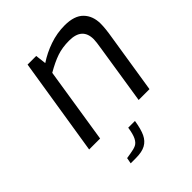

<svg xmlns="http://www.w3.org/2000/svg" viewBox="-207 -665 990 990"><g transform="rotate(-45 288.0 -170.0)"><path d="M153 -534H216L223 -475Q268 -505 321.5 -523.5Q375 -542 431 -542Q502 -542 535.5 -507.5Q569 -473 569 -416Q569 -382 559 -323L508 0H429L479 -320Q487 -368 487 -385Q487 -470 392 -470Q342 -470 302.5 -456.5Q263 -443 213 -414L148 0H68ZM175 170 205 165Q232 161 247.5 153.5Q263 146 273.5 125Q284 104 290 63H339Q331 115 317 144.5Q303 174 277 188Q251 202 207 202H169Z"/></g></svg>

Font: Exo
Style: Italic
Weight: 400
Italic angle: -9°
Designer: Natanael Gama
Foundry: Natanael Gama
Version: Version 1.500; ttfautohint (v1.6)